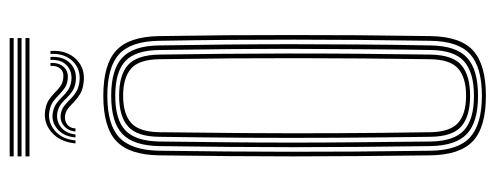

<svg xmlns="http://www.w3.org/2000/svg" viewBox="-342 -702 1050 407"><g transform="rotate(-90 183.5 -499.0)"><path d="M183.5 5.5Q116.8 5.5 87.5 -21.9Q58.2 -49.2 57.2 -112Q56.2 -195.8 55.6 -266.5Q55 -337.2 55 -403.1Q55 -469 55.6 -537.9Q56.2 -606.8 57.2 -687.2Q58.2 -750.5 87.5 -778Q116.8 -805.5 183.5 -805.5Q249.8 -805.5 279.4 -778.2Q309 -751 310 -687.2Q311.2 -610.2 311.8 -541.8Q312.2 -473.2 312.2 -406.2Q312.2 -339.2 311.8 -267.4Q311.2 -195.5 310 -112Q309 -48.2 279.1 -21.4Q249.2 5.5 183.5 5.5ZM183.5 -3Q244 -3 271.6 -27.9Q299.2 -52.8 300 -112Q301.2 -193.2 301.9 -263.6Q302.5 -334 302.5 -400.5Q302.5 -467 302 -536.9Q301.5 -606.8 300 -687Q299.2 -746.5 271.9 -771.8Q244.5 -797 183.5 -797Q122 -797 95 -771.5Q68 -746 67 -687Q66 -611.5 65.4 -544.8Q64.8 -478 64.8 -411.9Q64.8 -345.8 65.2 -272.8Q65.8 -199.8 67 -112Q67.8 -53 95.5 -28Q123.2 -3 183.5 -3ZM183.5 -11.2Q127.5 -11.2 102.6 -34.8Q77.8 -58.2 76.8 -112Q75.8 -195.8 75.1 -266.5Q74.5 -337.2 74.5 -403.1Q74.5 -469 75.1 -537.9Q75.8 -606.8 76.8 -687Q77.8 -741.5 102.5 -765.1Q127.2 -788.8 183.5 -788.8Q239 -788.8 264.2 -765.4Q289.5 -742 290.2 -687Q291.5 -610.8 292.1 -542.4Q292.8 -474 292.8 -406.8Q292.8 -339.5 292.2 -267.5Q291.8 -195.5 290.2 -112.2Q289.5 -57.2 264 -34.2Q238.5 -11.2 183.5 -11.2ZM183.5 -19.8Q232.5 -19.8 256.2 -40.5Q280 -61.2 280.5 -112.2Q281.8 -193 282.2 -263.5Q282.8 -334 282.9 -400.9Q283 -467.8 282.4 -537.5Q281.8 -607.2 280.5 -687Q279.8 -737.8 256.8 -759Q233.8 -780.2 183.5 -780.2Q132.5 -780.2 110 -758.6Q87.5 -737 86.5 -687Q85.5 -610.2 84.9 -541.8Q84.2 -473.2 84.2 -406.4Q84.2 -339.5 84.9 -267.6Q85.5 -195.8 86.5 -112.2Q87.2 -62.2 110.2 -41Q133.2 -19.8 183.5 -19.8ZM183.5 -28Q139.8 -28 118.4 -46.8Q97 -65.5 96.5 -112.5Q95 -219.2 94.5 -313.6Q94 -408 94.5 -499Q95 -590 96.5 -686.8Q97 -734 118.4 -753Q139.8 -772 183.5 -772Q228 -772 249 -752.9Q270 -733.8 270.8 -686.8Q271.8 -619.5 272.4 -552Q273 -484.5 273.1 -414.8Q273.2 -345 272.6 -270Q272 -195 270.8 -112.2Q270 -64.5 248.1 -46.2Q226.2 -28 183.5 -28ZM183.5 -36.5Q222 -36.5 241.2 -53.4Q260.5 -70.2 261 -113.5Q262 -188.2 262.6 -257.2Q263.2 -326.2 263.2 -394.5Q263.2 -462.8 262.8 -534.4Q262.2 -606 261 -685.8Q260.5 -729.8 241.1 -746.6Q221.8 -763.5 183.5 -763.5Q145.2 -763.5 126 -746.5Q106.8 -729.5 106.2 -686Q105 -597.8 104.4 -507.9Q103.8 -418 104.1 -320.9Q104.5 -223.8 106.2 -113.2Q106.8 -70.8 125.8 -53.6Q144.8 -36.5 183.5 -36.5ZM82.5 -864.5Q85.5 -897.2 106.2 -915.2Q127 -933.2 153.8 -928.5Q166.2 -926.5 174.6 -921Q183 -915.5 189.5 -908.9Q196 -902.2 203 -897Q210 -891.8 219.8 -890.5Q233.5 -888.5 240.6 -896.2Q247.8 -904 246.8 -917.5H253Q254 -899.8 244.6 -889.4Q235.2 -879 218 -881Q207.2 -882.2 199.8 -887.5Q192.2 -892.8 185.8 -899.2Q179.2 -905.8 171.6 -911.5Q164 -917.2 152.5 -919.5Q129.2 -924.2 110.4 -909Q91.5 -893.8 88.8 -864.5ZM95.2 -864.5Q97.2 -889.8 113.5 -903.2Q129.8 -916.8 150.2 -912Q161 -909.8 168.2 -904.1Q175.5 -898.5 181.9 -891.9Q188.2 -885.2 196.1 -880Q204 -874.8 216 -873.2Q235 -871.2 247.8 -882.9Q260.5 -894.5 259.5 -917.5H265.8Q267.5 -890.8 252.8 -876Q238 -861.2 214.2 -864Q201.8 -865.5 193.6 -870.9Q185.5 -876.2 179.2 -882.9Q173 -889.5 166 -895Q159 -900.5 148.5 -902.8Q130.8 -906 117.1 -895.4Q103.5 -884.8 101.5 -864.5ZM107.8 -864.5Q109.2 -880.8 120.5 -889.6Q131.8 -898.5 147 -895.2Q156.5 -893 163.1 -887.6Q169.8 -882.2 176.1 -875.6Q182.5 -869 190.8 -863.6Q199 -858.2 212 -856.2Q239 -852.5 256.4 -870Q273.8 -887.5 272.2 -917.5H278.5Q280.8 -883 260.8 -862.9Q240.8 -842.8 209.8 -847.5Q196.5 -849.2 187.6 -854.5Q178.8 -859.8 172.1 -866.1Q165.5 -872.5 159.4 -878Q153.2 -883.5 145.5 -885.8Q134.5 -889 124.8 -883.4Q115 -877.8 114.2 -864.5ZM55 -995.5V-1004H305.8V-995.5ZM55 -962V-970.5H305.8V-962ZM55 -978.8V-987.2H305.8V-978.8Z"/></g></svg>

Font: Big Shoulders Inline Text Thin ExtraLight
Style: Regular
Weight: 250
Version: Version 2.002